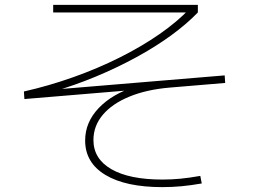

<svg xmlns="http://www.w3.org/2000/svg" viewBox="-20 -748 1040 787"><path d="M645 19Q495 19 412 -31Q329 -81 329 -172Q329 -247 385 -305.5Q441 -364 538 -394L536 -380L80 -342L78 -373Q180 -396 280 -431.5Q380 -467 470 -512Q560 -557 633.5 -608Q707 -659 757 -712L766 -697H198V-728H791V-697Q746 -650 681.5 -603Q617 -556 538 -513Q459 -470 372.5 -434Q286 -398 196 -372L192 -380L901 -439L903 -408L676 -389Q581 -381 510.5 -352Q440 -323 401.5 -277.5Q363 -232 363 -174Q363 -97 436.5 -54.5Q510 -12 646 -12Q683 -12 719.5 -15.5Q756 -19 801 -27L807 4Q761 12 723 15.5Q685 19 645 19Z"/></svg>

Font: M PLUS 1 ExtraLight
Style: Regular
Weight: 250
Version: Version 1.001